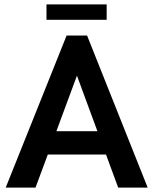

<svg xmlns="http://www.w3.org/2000/svg" viewBox="-20 -851 696 871"><path d="M190.9 -761.2V-831.1H463.9V-761.2ZM5.9 0 282.2 -689.9H375L649.9 0H516.1L460.9 -149.9H196.8L141.1 0ZM235.8 -255.9H421.9L329.1 -507.8Z"/></svg>

Font: HK Grotesk Legacy
Style: Bold
Weight: 700
Designer: Alfredo Marco Pradil
Foundry: Hanken Design Co.
Version: Version 2.022;PS 002.022;hotconv 1.0.88;makeotf.lib2.5.64775